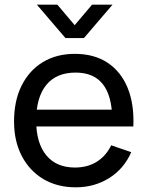

<svg xmlns="http://www.w3.org/2000/svg" viewBox="-20 -785 630 820"><path d="M137.5 -765H225L299 -677.5L373 -765H460.5L338.5 -622.5H259.5ZM304 15Q224.5 15 165.2 -20.2Q106 -55.5 73 -118.8Q40 -182 40 -266.5Q40 -355 72.5 -419.8Q105 -484.5 163.2 -519.8Q221.5 -555 300 -555Q381.5 -555 438.8 -517.5Q496 -480 524.8 -410.5Q553.5 -341 549.5 -245H459.5V-277Q458 -376.5 419 -425.8Q380 -475 303 -475Q220.5 -475 177.5 -422Q134.5 -369 134.5 -270Q134.5 -174.5 177.5 -122Q220.5 -69.5 300 -69.5Q353.5 -69.5 393 -94Q432.5 -118.5 455 -164.5L540.5 -135Q509 -63.5 445.8 -24.2Q382.5 15 304 15ZM104.5 -245V-316.5H503.5V-245Z"/></svg>

Font: Manrope ExtraLight Medium
Style: Regular
Weight: 500
Version: Version 4.504